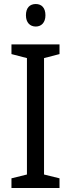

<svg xmlns="http://www.w3.org/2000/svg" viewBox="-20 -1028 354 955"><path d="M158 -1008C128 -1008 109 -989 109 -952C109 -916 129 -896 158 -896C186 -896 206 -916 206 -952C206 -989 187 -1008 158 -1008ZM276 -93V-141L199 -160V-739L276 -759V-807H37V-759L114 -739V-160L37 -141V-93Z"/></svg>

Font: Noto Sans Kannada UI SemiCondensed SemiBold
Style: Regular
Weight: 600
Width: 4
Designer: Jelle Bosma - Monotype Design Team
Foundry: Monotype Imaging Inc.
Version: Version 2.006